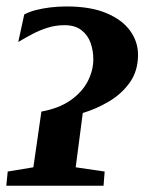

<svg xmlns="http://www.w3.org/2000/svg" viewBox="-26 -590 458 610"><path d="M-6 0 -1.5 -45 80 -58.5 105.5 -235.5Q162.5 -246 199 -272Q235.5 -298 253 -332.2Q270.5 -366.5 270.5 -401.5Q270.5 -429 261.8 -453.8Q253 -478.5 232.8 -494.2Q212.5 -510 179 -510Q151 -510 125.5 -502Q100 -494 76.8 -481.8Q53.5 -469.5 32 -456.5L51 -544Q66.5 -552.5 88 -558Q109.5 -563.5 134.2 -566.5Q159 -569.5 185.5 -569.5Q262 -569.5 312.2 -548.2Q362.5 -527 387.5 -492.2Q412.5 -457.5 412.5 -416Q412.5 -365 386.8 -328.5Q361 -292 320.8 -268Q280.5 -244 237 -231L214.5 -58.5L306.5 -45L303 0Z"/></svg>

Font: Merriweather 24pt
Style: Bold Italic
Weight: 700
Italic angle: -7.8°
Designer: Eben Sorkin
Foundry: Eben Sorkin
Version: Version 2.101